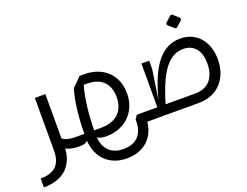

<svg xmlns="http://www.w3.org/2000/svg" viewBox="-170 -964 1859 1443"><g transform="rotate(-20 759.0 -243.0)"><path d="M312 -76C264 -76 232 -86 211 -102V-457H127V-38C127 70 79 127 -39 127V198C117 198 204 114 211 -22C237 -8 271 0 312 0Z M880 -76H803L783 -44C787 68 730 132 623 132C528 132 471 77 463 -20C476 -8 504 -2 533 -2H535C680 -2 790 -101 790 -253C790 -401 689 -498 534 -498H500L427 -425C399 -329 386 -213 384 -76H305C278 -76 254 -56 254 -39C254 -20 278 0 304 0H320C355 0 374 -8 385 -21C394 118 485 207 624 207C757 207 847 128 860 0H880ZM506 -424H533C644 -424 707 -362 707 -254C707 -141 639 -76 519 -76H462C465 -213 478 -328 506 -424Z M1311 -588 1361 -633V-647L1311 -693H1297L1247 -647V-633L1297 -588ZM1304 -503C1133 -503 1048 -333 994 -122L1030 -360V-426H968V-76H873C846 -76 822 -56 822 -39C822 -20 846 0 873 0H1272C1420 0 1517 -101 1519 -257C1519 -406 1434 -503 1304 -503ZM1272 -76C1247 -76 1204 -76 1156 -76H1104H1034C1087 -252 1157 -422 1298 -422C1385 -422 1434 -362 1434 -257C1434 -142 1374 -76 1272 -76Z"/></g></svg>

Font: Hejaz
Style: Regular
Weight: 400
Designer: Bandar Raffah (Arabic) and Santiago Orozco (Latin)
Foundry: Caramella and Typemade
Version: Version 1.010;hotconv 1.0.109;makeotfexe 2.5.65596